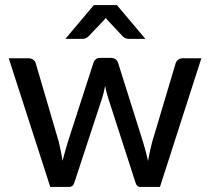

<svg xmlns="http://www.w3.org/2000/svg" viewBox="-20 -738 830 758"><path d="M775 -508 611.5 0H533.5Q519.5 0 514.5 -18.5L407.5 -349.5Q403.5 -362 400.5 -374.2Q397.5 -386.5 395 -399Q390.5 -373 382.5 -348.5L274 -18.5Q269 0 252.5 0H178.5L14.5 -508H91.5Q103 -508 110.8 -502.5Q118.5 -497 121 -488.5L212.5 -176.5Q217 -157.5 220.5 -139.5Q224 -121.5 227 -103.5Q231.5 -121.5 236.8 -139.5Q242 -157.5 247.5 -176.5L349 -490.5Q351.5 -499 358.5 -504.2Q365.5 -509.5 375.5 -509.5H418Q429 -509.5 436.2 -504.2Q443.5 -499 446 -490.5L545 -176.5Q550.5 -157.5 555.5 -139.2Q560.5 -121 564.5 -102.5Q567.5 -120.5 571.5 -138.8Q575.5 -157 580.5 -176.5L673.5 -488.5Q676 -497 683.8 -502.5Q691.5 -508 701.5 -508ZM554 -584.5H488.5Q482.5 -584.5 476.8 -586.5Q471 -588.5 464.5 -594.5L406 -657Q402 -661 397.5 -667Q393 -661 389 -657L329.5 -594.5Q324.5 -589.5 318.2 -587Q312 -584.5 306 -584.5H238L350.5 -718H441.5Z"/></svg>

Font: LatoLatin Medium
Style: Regular
Weight: 500
Designer: Lukasz Dziedzic with Adam Twardoch and Botio Nikoltchev
Foundry: tyPoland Lukasz Dziedzic
Version: Version 2.015; 2015-08-06; http://www.latofonts.com/